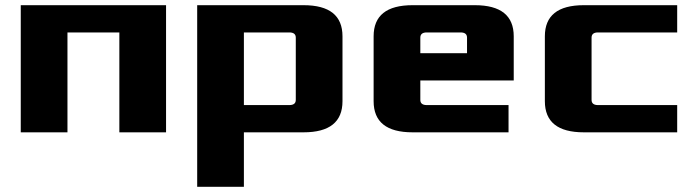

<svg xmlns="http://www.w3.org/2000/svg" viewBox="-20 -510 2670 740"><path d="M60 0V-490H620V0H440V-385H240V0Z M740 210V-490H1150Q1300 -490 1300 -370V-120Q1300 0 1150 0H920V210ZM920 -105H1095Q1120 -105 1120 -125V-365Q1120 -385 1095 -385H920Z M1420 -120V-370Q1420 -490 1570 -490H1810Q1960 -490 1960 -370V-200H1600V-125Q1600 -105 1625 -105H1940V0H1570Q1420 0 1420 -120ZM1600 -305H1780V-365Q1780 -385 1755 -385H1625Q1600 -385 1600 -365Z M2080 -120V-370Q2080 -490 2230 -490H2590V-385H2285Q2260 -385 2260 -365V-125Q2260 -105 2285 -105H2590V0H2230Q2080 0 2080 -120Z"/></svg>

Font: Xolonium
Style: Bold
Weight: 700
Designer: Severin Meyer
Version: Version 4.2